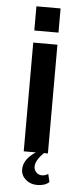

<svg xmlns="http://www.w3.org/2000/svg" viewBox="-55 -674 361 848"><g transform="rotate(5 125.0 -250.0)"><path d="M71.4 -642.9H178.6V-535.7H71.4ZM178.6 0H160.7Q125 35.7 125 62.9Q125 77.9 135.4 88.2Q145.7 98.6 160.7 98.6Q167.9 98.6 174.6 96.4Q181.4 94.3 184.3 92.1L187.9 90L196.4 125Q178.6 142.9 142.9 142.9Q112.9 142.9 92.1 124.6Q71.4 106.4 71.4 80Q71.4 35 125 0H71.4V-482.1H178.6Z"/></g></svg>

Font: Aire Exterior
Style: Regular
Weight: 400
Width: 4
Designer: Jayvee Enaguas (HarvettFox96)
Version: 20190503.02